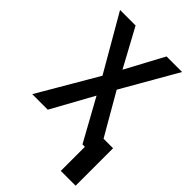

<svg xmlns="http://www.w3.org/2000/svg" viewBox="-264 -821 1127 1127"><g transform="rotate(45 300.0 -257.0)"><path d="M27 0 242 -368 42 -714H171L300 -476L428 -714H557L359 -369L508 -111H587V200H464V0H444L300 -261L156 0Z"/></g></svg>

Font: Noto Sans Mono SemiBold
Style: Regular
Weight: 600
Designer: Monotype Design Team
Foundry: Monotype Imaging Inc.
Version: Version 2.014; ttfautohint (v1.8.4.7-5d5b)